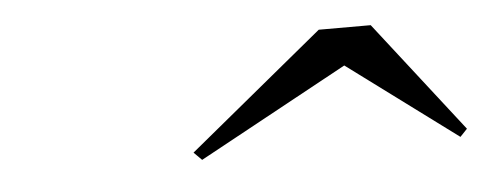

<svg xmlns="http://www.w3.org/2000/svg" viewBox="-27 -816 608 241"><g transform="rotate(-5 277.0 -695.0)"><path d="M220 -620 210 -630 380 -770H445.5L554.5 -630L545.5 -620.5L408 -722.5Z"/></g></svg>

Font: Bodoni Moda 18pt SemiBold
Style: Italic
Weight: 600
Italic angle: -13°
Designer: Owen Earl
Foundry: indestructible type
Version: Version 2.005